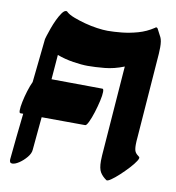

<svg xmlns="http://www.w3.org/2000/svg" viewBox="-80 -786 788 859"><g transform="rotate(10 313.5 -356.5)"><path d="M324 -226 126 -227Q122 -190 119 -152.5Q116 -115 112 -77Q111 -60 96 -42Q81 -24 63 -12Q45 0 32 0Q19 0 20 -17Q25 -70 30.5 -122.5Q36 -175 42 -228H29Q24 -228 24 -241Q24 -255 29 -279.5Q34 -304 42 -330Q50 -356 59 -375Q64 -424 69.5 -474Q75 -524 80 -574Q80 -575 84.5 -589.5Q89 -604 96.5 -625Q104 -646 113.5 -666Q123 -686 133 -700Q143 -714 152 -714Q156 -714 159 -710Q170 -700 193.5 -691Q217 -682 245 -674.5Q273 -667 301 -663Q329 -659 349 -659Q377 -659 412.5 -662.5Q448 -666 485.5 -676.5Q523 -687 556 -709Q559 -712 562 -712Q564 -712 566 -710Q567 -709 568 -708Q580 -686 587 -671.5Q594 -657 594 -627L593 -598L564 -214Q563 -204 562.5 -195.5Q562 -187 562 -179Q562 -156 567.5 -146.5Q573 -137 586 -128Q591 -124 581.5 -109Q572 -94 554 -74.5Q536 -55 516 -36.5Q496 -18 480.5 -7.5Q465 3 460 0Q441 -13 431 -29.5Q421 -46 421 -81L422 -106L451 -490L453 -515Q408 -497 365 -493Q322 -489 289 -489Q261 -489 222.5 -495Q184 -501 149 -514Q147 -486 144.5 -458Q142 -430 140 -402L372 -400Q377 -400 377 -386Q377 -371 371 -344.5Q365 -318 356.5 -291Q348 -264 339 -245Q330 -226 324 -226Z"/></g></svg>

Font: Ga Maamli
Style: Regular
Weight: 400
Designer: Afotey Clement Nii Odai, Ama Asantewa Diaka, David Abbey-Thompson
Foundry: Sorkin Type Co.
Version: Version 1.000; ttfautohint (v1.8.4.7-5d5b)